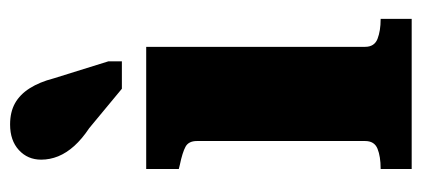

<svg xmlns="http://www.w3.org/2000/svg" viewBox="-242 -574 816 371"><g transform="rotate(-90 165.5 -388.0)"><path d="M261 -513V-90Q261 -72 276.5 -66Q292 -60 314 -60H315V0H25V-60H26Q49 -60 64 -66Q79 -72 79 -90V-415Q79 -431 68 -437Q57 -443 33 -448L25 -450V-513ZM200 -692 233 -586V-560H180L104 -623Q83 -637 69.5 -652Q56 -667 49.5 -683Q43 -699 43 -716Q43 -742 61.5 -759Q80 -776 111 -776Q135 -776 152 -766.5Q169 -757 181 -738Q193 -719 200 -692Z"/></g></svg>

Font: Roboto Serif 36pt
Style: Bold
Weight: 700
Version: Version 1.008